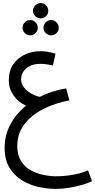

<svg xmlns="http://www.w3.org/2000/svg" viewBox="-20 -831 617 1245"><path d="M343 394Q289 394 231 381.5Q173 369 123 338.5Q73 308 41.5 256.5Q10 205 10 127Q10 46 47 -23.5Q84 -93 149 -146Q99 -167 68 -212Q37 -257 37 -310Q37 -373 66.5 -415Q96 -457 142.5 -478Q189 -499 241 -499Q289 -499 340 -483L323 -406Q281 -417 241 -417Q186 -417 151.5 -388.5Q117 -360 117 -316Q117 -286 136.5 -262.5Q156 -239 184 -223.5Q212 -208 238 -203Q316 -242 409 -258L430 -180Q333 -162 256.5 -122Q180 -82 136 -22.5Q92 37 92 115Q92 174 116 212.5Q140 251 178.5 272.5Q217 294 260.5 303Q304 312 343 312Q396 312 451 302.5Q506 293 551 274L577 344Q553 356 513.5 367.5Q474 379 429 386.5Q384 394 343 394ZM244 -712Q223 -712 208.5 -726.5Q194 -741 194 -761Q194 -781 208.5 -796Q223 -811 244 -811Q264 -811 278.5 -796Q293 -781 293 -761Q293 -741 278.5 -726.5Q264 -712 244 -712ZM176 -602Q155 -602 140.5 -616.5Q126 -631 126 -651Q126 -671 140.5 -686Q155 -701 176 -701Q196 -701 210.5 -686Q225 -671 225 -651Q225 -631 210.5 -616.5Q196 -602 176 -602ZM312 -602Q291 -602 276.5 -616.5Q262 -631 262 -651Q262 -671 276.5 -686Q291 -701 312 -701Q332 -701 346.5 -686Q361 -671 361 -651Q361 -631 346.5 -616.5Q332 -602 312 -602Z"/></svg>

Font: Go Noto Kurrent-Regular
Style: Regular
Weight: 400
Designer: Monotype Design Team
Foundry: Monotype Imaging Inc.
Version: Version 2.012; ttfautohint (v1.8.4.7-5d5b)